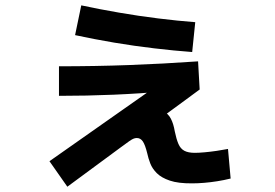

<svg xmlns="http://www.w3.org/2000/svg" viewBox="-20 -652 1040 727"><path d="M235 55 167.3 -41.6 614 -355.4 620 -307.1Q511 -297.7 410.2 -293.4Q309.3 -289.1 203.3 -289.1V-401Q341.3 -401 468.5 -405.7Q595.7 -410.3 730 -419.7L736 -313.1L514.6 -150.4L475.7 -179.3Q480.3 -214.7 496.3 -227.8Q512.3 -241 546 -241Q579.6 -241 598.5 -231.1Q617.3 -221.3 627.1 -202.3Q637 -183.3 641.7 -155Q647.7 -125.6 655.5 -107.3Q663.3 -89 678 -81.1Q692.7 -73.3 718 -73.3Q732.3 -73.3 754.5 -75.3Q776.7 -77.3 800.7 -80.8Q824.7 -84.3 843.3 -88L853.3 24Q827.7 30.3 802.3 34.3Q777 38.3 752.8 40.3Q728.7 42.3 707.7 42.3Q654.7 42.7 622.9 31.8Q591 21 573.9 3.8Q556.7 -13.3 549 -33.2Q541.4 -53 537.7 -70.7Q529.7 -103.4 520.9 -116.4Q512 -129.4 498.3 -129.4Q492.7 -129.4 486.8 -127.4Q481 -125.4 470 -117.9Q459 -110.4 436.3 -93.4ZM707.7 -455Q639.7 -460 564.5 -468.9Q489.3 -477.7 413 -490.5Q336.7 -503.4 264.3 -519L287.7 -631.7Q356.3 -617 430.8 -604.2Q505.3 -591.3 579.3 -582.2Q653.3 -573 719.3 -568Z"/></svg>

Font: M PLUS 2 Thin
Style: Regular
Weight: 100
Designer: Coji Morishita
Foundry: UNDERFOREST DESIGN
Version: Version 1.001